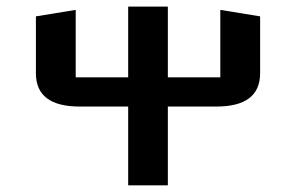

<svg xmlns="http://www.w3.org/2000/svg" viewBox="-20 -557 890 577"><path d="M484.4 0H365.2V-236.8H219.7Q87.9 -236.8 87.9 -336.9V-507.8L207.5 -527.3V-324.7H365.2V-537.1H484.4V-324.7H642.1V-527.3L761.7 -507.8V-336.9Q761.7 -236.8 629.9 -236.8H484.4Z"/></svg>

Font: Squarish Sans CT
Style: Regular
Weight: 400
Version: Version 0.9